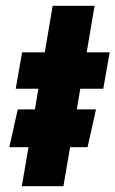

<svg xmlns="http://www.w3.org/2000/svg" viewBox="-20 -640 397 660"><path d="M12 -134H78L55 0H198L221 -134H281L310 -264H244L256 -335H335L357 -460H278L305 -620H161L134 -460H56L34 -335H112L100 -264H41Z"/></svg>

Font: Jost*
Style: Bold Italic
Weight: 700
Italic angle: -10°
Version: Version 3.7